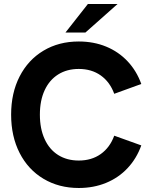

<svg xmlns="http://www.w3.org/2000/svg" viewBox="-20 -921 751 958"><path d="M35.5 -349Q35.5 -457 78 -539.8Q120.5 -622.5 197 -668.2Q273.5 -714 373 -714Q447.5 -714 509.5 -688.5Q571.5 -663 616.5 -615.2Q661.5 -567.5 685 -502L550 -453Q528.5 -512 482.8 -544.5Q437 -577 373 -577Q314 -577 270.2 -549.5Q226.5 -522 202.8 -470.8Q179 -419.5 179 -349Q179 -278.5 202.8 -226.8Q226.5 -175 270.2 -147.5Q314 -120 373 -120Q437 -120 482.8 -152.5Q528.5 -185 550 -244L685 -195.5Q661.5 -130 616.5 -82Q571.5 -34 509.2 -8.5Q447 17 373 17Q274 17 197.2 -28.8Q120.5 -74.5 78 -157.5Q35.5 -240.5 35.5 -349ZM418.5 -901H566.5L406 -758.5H306.5Z"/></svg>

Font: HK Grotesk ExtraBold
Style: Regular
Weight: 800
Designer: Alfredo Marco Pradil
Foundry: Hanken Design Co.
Version: Version 3.001